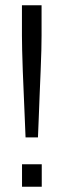

<svg xmlns="http://www.w3.org/2000/svg" viewBox="-20 -708 241 728"><path d="M76.9 -187.1Q75.3 -220.3 73.8 -262.5Q72.2 -304.7 70.1 -350.4Q68 -396 66.4 -439.1Q64.8 -482.2 64 -517.2Q63.2 -552.3 63.2 -573.1V-688H137.6V-573.1Q137.6 -552.3 136.8 -517.2Q136 -482.2 134.1 -439.1Q132.3 -396 130.4 -350.4Q128.6 -304.7 127 -262.5Q125.5 -220.3 123.9 -187.1ZM63.5 0V-85.1H138.3V0Z"/></svg>

Font: Saira Thin Condensed
Style: Regular
Weight: 100
Width: 3
Version: Version 1.101